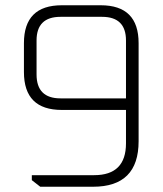

<svg xmlns="http://www.w3.org/2000/svg" viewBox="-20 -710 618 730"><path d="M71 -436V-546Q71 -690 215 -690H363Q507 -690 507 -546V-173Q507 0 334 0H133L101 -25V-44H338Q459 -44 459 -165V-292H215Q71 -292 71 -436ZM119 -427Q119 -336 210 -336H459V-556Q459 -646 368 -646H210Q119 -646 119 -556Z"/></svg>

Font: Oxanium ExtraLight
Style: Regular
Weight: 200
Designer: Severin Meyer
Version: Version 2.000